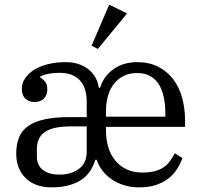

<svg xmlns="http://www.w3.org/2000/svg" viewBox="-20 -796 863 828"><path d="M203 12Q131 12 90.5 -28Q50 -68 50 -133Q50 -173 62 -203Q74 -233 101.5 -252.5Q129 -272 173 -281.5Q217 -291 280 -291H354V-356Q354 -417 324.5 -449.5Q295 -482 236 -482Q210 -482 188 -477.5Q166 -473 152 -465V-463Q163 -457 173.5 -445Q184 -433 184 -411Q184 -385 169 -370.5Q154 -356 129 -356Q105 -356 89.5 -370.5Q74 -385 74 -414Q74 -436 87 -456.5Q100 -477 124 -493Q148 -509 183.5 -518.5Q219 -528 264 -528Q296 -528 321 -519Q346 -510 364 -495Q382 -480 392.5 -460Q403 -440 406 -418H412Q426 -466 468.5 -497Q511 -528 572 -528Q623 -528 661.5 -508.5Q700 -489 726 -455.5Q752 -422 765 -376Q778 -330 778 -277V-249H437V-235Q437 -150 479.5 -101Q522 -52 593 -52Q624 -52 646 -57.5Q668 -63 684 -73.5Q700 -84 711.5 -99.5Q723 -115 734 -135L767 -114Q757 -88 742 -65Q727 -42 704.5 -25Q682 -8 651.5 2Q621 12 580 12Q543 12 512.5 2Q482 -8 459 -24.5Q436 -41 420 -62.5Q404 -84 397 -107H391Q372 -44 323.5 -16Q275 12 203 12ZM238 -43Q286 -43 320 -67.5Q354 -92 354 -143V-251H289Q246 -251 217 -244.5Q188 -238 171 -225Q154 -212 146.5 -194Q139 -176 139 -152V-121Q139 -83 165 -63Q191 -43 238 -43ZM437 -293H693V-310Q693 -345 686.5 -376Q680 -407 666 -430.5Q652 -454 628.5 -467.5Q605 -481 572 -481Q538 -481 513 -468.5Q488 -456 471 -434Q454 -412 445.5 -382Q437 -352 437 -317ZM375 -599 451 -776 528 -738 402 -585Z"/></svg>

Font: IBM Plex Serif
Style: Regular
Weight: 400
Designer: Mike Abbink, Paul van der Laan, Pieter van Rosmalen
Foundry: Bold Monday
Version: Version 2.6